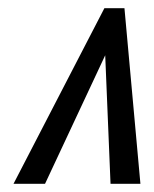

<svg xmlns="http://www.w3.org/2000/svg" viewBox="-20 -710 375 469"><path d="M235 -690H284L323 -261H250L237 -575L90 -261H13Z"/></svg>

Font: Decalotype
Style: Italic
Weight: 400
Italic angle: -12°
Designer: Alfredo Marco Pradil
Foundry: Alfredo Marco Pradil
Version: Version 1.0